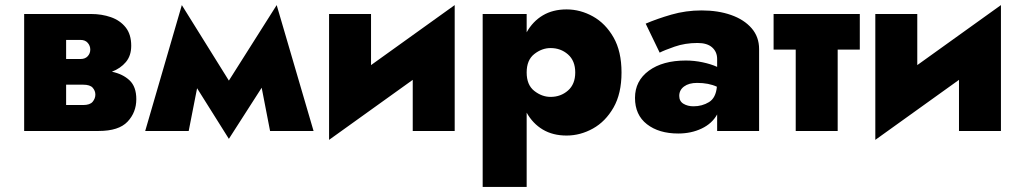

<svg xmlns="http://www.w3.org/2000/svg" viewBox="-20 -515 4012 755"><path d="M75 -460H338Q380 -460 416 -447.5Q452 -435 474 -407.5Q496 -380 496 -335Q496 -296 475 -271Q454 -246 420 -233Q463 -224 489.5 -199Q516 -174 516 -125Q516 -73 481.5 -36.5Q447 0 368 0H75ZM297 -358H240V-283H297Q315 -283 325 -294Q335 -305 335 -320Q335 -335 325 -346.5Q315 -358 297 -358ZM307 -182H240V-102H307Q334 -102 344.5 -115Q355 -128 355 -143Q355 -158 344.5 -170Q334 -182 307 -182Z M551 0 695 -495 880 -198 1068 -495 1213 0H1042L1009 -170L880 31L755 -168L722 0Z M1439 -460V-259L1768 -495V0H1603V-201L1274 35V-460Z M2051 220H1878V-460H2051V-388Q2075 -431 2114.5 -454.5Q2154 -478 2208 -478Q2262 -478 2311.5 -450.5Q2361 -423 2392.5 -368Q2424 -313 2424 -230Q2424 -147 2392.5 -92Q2361 -37 2311.5 -9.5Q2262 18 2208 18Q2154 18 2114.5 -5.5Q2075 -29 2051 -72ZM2242 -230Q2242 -276 2213.5 -301Q2185 -326 2145 -326Q2111 -326 2081 -302.5Q2051 -279 2051 -230Q2051 -181 2081 -157.5Q2111 -134 2145 -134Q2185 -134 2213.5 -159Q2242 -184 2242 -230Z M2574 -308 2519 -422Q2563 -441 2620 -457.5Q2677 -474 2739 -474Q2804 -474 2855 -456Q2906 -438 2935.5 -404Q2965 -370 2965 -322V0H2800V-65Q2780 -29 2739 -9.5Q2698 10 2647 10Q2571 10 2524 -26.5Q2477 -63 2477 -130Q2477 -197 2531.5 -237Q2586 -277 2677 -277Q2710 -277 2743 -270Q2776 -263 2800 -252V-283Q2800 -311 2780.5 -328.5Q2761 -346 2723 -346Q2674 -346 2632.5 -331.5Q2591 -317 2574 -308ZM2651 -138Q2651 -117 2667.5 -107Q2684 -97 2707 -97Q2741 -97 2768 -113.5Q2795 -130 2799 -174Q2767 -189 2721 -189Q2689 -189 2670 -175Q2651 -161 2651 -138Z M3022 -460H3361V-320H3274V0H3109V-320H3022Z M3587 -460V-259L3916 -495V0H3751V-201L3422 35V-460Z"/></svg>

Font: Jost* Heavy
Style: Regular
Weight: 800
Version: Version 3.7